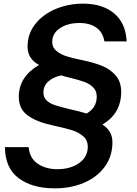

<svg xmlns="http://www.w3.org/2000/svg" viewBox="-20 -795 753 1052"><path d="M7 11H137Q142 71 186 101.5Q230 132 294 132Q366 132 413.5 98.5Q461 65 461 8Q461 -26 437 -47.5Q413 -69 377.5 -80.5Q342 -92 282 -105L261 -110Q182 -127 132.5 -162Q83 -197 83 -265Q83 -375 194 -439Q131 -473 131 -540Q131 -610 173.5 -663.5Q216 -717 285.5 -746Q355 -775 436 -775Q541 -775 605 -722Q669 -669 674 -568H552Q544 -618 508 -643.5Q472 -669 415 -669Q351 -669 308.5 -640.5Q266 -612 266 -565Q266 -535 289 -516Q312 -497 345 -486.5Q378 -476 433 -465Q495 -452 539.5 -434Q584 -416 614 -381.5Q644 -347 644 -291Q644 -232 617.5 -186.5Q591 -141 541 -113Q570 -94 583 -70Q596 -46 596 -15Q596 61 554 118.5Q512 176 440 206.5Q368 237 280 237Q157 237 82.5 181.5Q8 126 7 11ZM510 -266Q510 -298 489.5 -317.5Q469 -337 439 -347.5Q409 -358 359 -370Q336 -375 316 -382Q272 -373 245 -349Q218 -325 218 -288Q218 -261 235.5 -244.5Q253 -228 282 -218.5Q311 -209 361 -197Q409 -187 454 -173Q510 -204 510 -266Z"/></svg>

Font: Open Sauce One SemiBold Italic
Style: Regular
Weight: 600
Italic angle: -10°
Designer: Alfredo Marco Pradil
Foundry: Creative Sauce Fz LLC
Version: Version 1.477